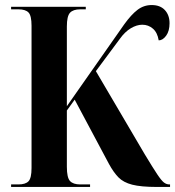

<svg xmlns="http://www.w3.org/2000/svg" viewBox="-20 -741 694 761"><path d="M24 0V-10H53Q81 -10 93 -22.5Q105 -35 105 -75V-639Q105 -679 93 -691.5Q81 -704 53 -704H24V-714H320V-704H298Q270 -704 257.5 -690.5Q245 -677 245 -636V-320L472 -644Q500 -683 525 -702Q550 -721 581 -721Q615 -721 633.5 -701Q652 -681 652 -649Q652 -618 638.5 -599.5Q625 -581 609 -581Q604 -612 586 -627.5Q568 -643 544 -643Q522 -643 498.5 -629Q475 -615 455 -587L360 -459L554 -129Q586 -76 603 -50.5Q620 -25 630 -17.5Q640 -10 651 -10H654V0H602Q539 0 504 -9Q469 -18 449.5 -38Q430 -58 412 -91L276 -346L245 -303V-80Q245 -37 257.5 -23.5Q270 -10 298 -10H337V0Z"/></svg>

Font: Noto Serif Display Condensed
Style: Bold
Weight: 700
Width: 3
Designer: Monotype Design Team
Foundry: Monotype Imaging Inc.
Version: Version 2.009